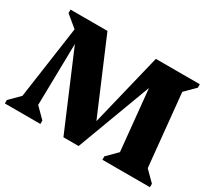

<svg xmlns="http://www.w3.org/2000/svg" viewBox="-132 -925 1280 1161"><g transform="rotate(30 508.5 -345.0)"><path d="M2 0V-24L71 -93L143 -599L62 -666V-690H320L535 -184L658 -690H965V-666L896 -597L946 -93L1015 -24V0H683V-24L752 -93L710 -517L517 0H411L189 -523L181 -93L250 -24V0Z"/></g></svg>

Font: Platypi ExtraBold
Style: Regular
Weight: 800
Designer: David Sargent
Foundry: Bolt Cutter Type
Version: Version 1.200; ttfautohint (v1.8.4.7-5d5b)